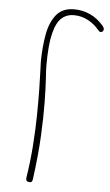

<svg xmlns="http://www.w3.org/2000/svg" viewBox="-58 -865 524 917"><g transform="rotate(5 204.5 -406.5)"><path d="M402 -760Q405 -756 407 -752.5Q409 -749 409 -743Q409 -740 407 -737Q405 -734 402.5 -732Q400 -730 396 -730Q392 -730 389.5 -731.5Q387 -733 382 -739Q361 -765 329.5 -782Q298 -799 261 -799Q227 -799 202.5 -777.5Q178 -756 164.5 -701.5Q151 -647 151 -548Q151 -530 154 -485.5Q157 -441 158 -372Q159 -303 154.5 -211.5Q150 -120 135 -8Q134 4 131 9Q128 14 120 14Q110 14 105.5 9Q101 4 103 -9Q115 -85 120.5 -161Q126 -237 127 -306Q128 -375 127 -430.5Q126 -486 124.5 -522Q123 -558 123 -566Q124 -638 135 -697Q146 -756 175.5 -791.5Q205 -827 260 -827Q301 -827 337 -810.5Q373 -794 402 -760Z"/></g></svg>

Font: Playpen Sans Thin
Style: Regular
Weight: 250
Designer: Laura Meseguer, Veronika Burian, José Scaglione
Foundry: TypeTogether
Version: Version 1.001